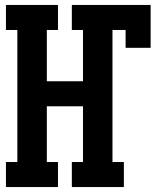

<svg xmlns="http://www.w3.org/2000/svg" viewBox="-20 -755 640 775"><path d="M4 0V-101H50V-634H4V-735H214V-634H169V-427H315V-634H270V-735H588V-562H487V-634H434V-101H480V0H270V-101H315V-326H169V-101H214V0Z"/></svg>

Font: Iosevka Slab Extended
Style: Bold
Weight: 700
Width: 7
Monospace: yes
Designer: Belleve Invis
Foundry: Belleve Invis
Version: Version 11.1.0; ttfautohint (v1.8.3)